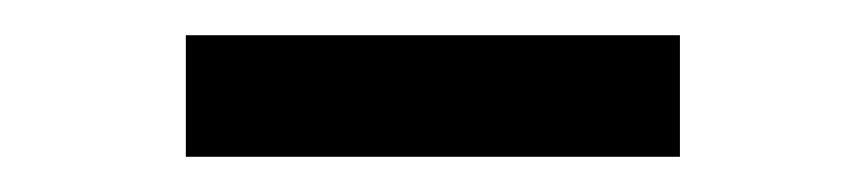

<svg xmlns="http://www.w3.org/2000/svg" viewBox="-20 -727 492 109"><path d="M366 -707V-638H85.5V-707Z"/></svg>

Font: Merriweather 60pt
Style: Regular
Weight: 400
Version: Version 2.100